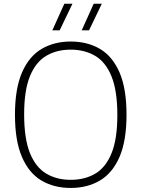

<svg xmlns="http://www.w3.org/2000/svg" viewBox="-20 -964 732 994"><path d="M346 9Q259.5 9 194.8 -29.2Q130 -67.5 93.8 -151Q57.5 -234.5 57.5 -370Q57.5 -505.5 94 -589Q130.5 -672.5 195.5 -710.8Q260.5 -749 346 -749Q432.5 -749 497.5 -710.8Q562.5 -672.5 598.8 -589Q635 -505.5 635 -370Q635 -234.5 598.5 -151Q562 -67.5 497 -29.2Q432 9 346 9ZM346 -33Q418.5 -33 472.8 -64.8Q527 -96.5 557.2 -170Q587.5 -243.5 587.5 -368Q587.5 -494.5 557.2 -568.8Q527 -643 472.5 -675Q418 -707 346 -707Q274 -707 219.8 -675.2Q165.5 -643.5 135.2 -570Q105 -496.5 105 -372Q105 -245.5 135.2 -171.2Q165.5 -97 219.8 -65Q274 -33 346 -33ZM403 -807 465 -944.5H507L441 -807ZM251 -807 313 -944.5H355L289 -807Z"/></svg>

Font: Encode Sans SC Condensed Thin ExtraLight
Style: Regular
Weight: 250
Version: Version 3.002